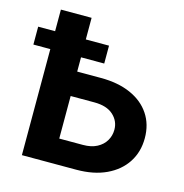

<svg xmlns="http://www.w3.org/2000/svg" viewBox="-128 -827 889 927"><g transform="rotate(15 316.5 -364.0)"><path d="M162.1 -458.8H335.2Q421.7 -458.8 484.6 -430.9Q547.5 -403 581.4 -352.1Q615.4 -301.3 615.4 -232.4Q615.4 -163.7 581.4 -111.4Q547.5 -59.1 484.6 -29.5Q421.7 0 335.2 0H63.3V-727.5H216.8V-124H335.2Q377 -124 405.2 -139.1Q433.5 -154.1 448.2 -179.1Q462.9 -204.1 462.9 -234Q462.9 -277.1 430.2 -306.9Q397.5 -336.7 335.2 -336.7H162.1ZM-21.3 -530.1V-619.5H332.8V-530.1Z"/></g></svg>

Font: GitLab Sans
Style: Regular
Weight: 400
Designer: Rasmus Andersson
Foundry: Modifications by GitLab B.V., manufactured by rsms
Version: Version 4.000;git-c8fb6b7